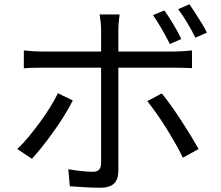

<svg xmlns="http://www.w3.org/2000/svg" viewBox="-20 -839 1040 902"><path d="M752 -790Q771 -764 794 -725.5Q817 -687 832 -656L778 -632Q763 -663 741 -701Q719 -739 699 -768ZM870 -819Q883 -800 898.5 -776Q914 -752 928.5 -728.5Q943 -705 952 -686L898 -662Q882 -695 860 -731.5Q838 -768 817 -796ZM542 -771Q541 -764 539.5 -751Q538 -738 537 -724Q536 -710 536 -699Q536 -673 536 -639Q536 -605 536 -572Q536 -539 536 -514Q536 -494 536 -456Q536 -418 536 -370Q536 -322 536 -271.5Q536 -221 536 -174Q536 -127 536 -91Q536 -55 536 -37Q536 3 516 23Q496 43 450 43Q429 43 403.5 42Q378 41 353 39Q328 37 308 36L301 -44Q334 -38 365 -35Q396 -32 416 -32Q436 -32 445 -41.5Q454 -51 455 -70Q455 -84 455 -118.5Q455 -153 455 -198.5Q455 -244 455 -294.5Q455 -345 455 -390.5Q455 -436 455 -469Q455 -502 455 -514Q455 -531 455 -565Q455 -599 455 -636.5Q455 -674 455 -700Q455 -716 452.5 -738Q450 -760 448 -771ZM92 -602Q113 -600 133 -598.5Q153 -597 177 -597Q189 -597 226 -597Q263 -597 315.5 -597Q368 -597 428 -597Q488 -597 548.5 -597Q609 -597 661.5 -597Q714 -597 750.5 -597Q787 -597 800 -597Q818 -597 840.5 -598.5Q863 -600 882 -602V-519Q862 -520 840.5 -520.5Q819 -521 801 -521Q788 -521 751.5 -521Q715 -521 662.5 -521Q610 -521 550 -521Q490 -521 430 -521Q370 -521 317 -521Q264 -521 227.5 -521Q191 -521 177 -521Q155 -521 133.5 -520.5Q112 -520 92 -518ZM322 -367Q306 -335 282.5 -297Q259 -259 231.5 -220.5Q204 -182 177.5 -149Q151 -116 130 -93L61 -139Q86 -162 113 -194.5Q140 -227 166.5 -263Q193 -299 215 -334.5Q237 -370 252 -401ZM740 -400Q760 -376 783.5 -343Q807 -310 831.5 -272.5Q856 -235 877 -200.5Q898 -166 913 -139L839 -98Q825 -128 804.5 -164Q784 -200 761 -237Q738 -274 714.5 -307Q691 -340 672 -364Z"/></svg>

Font: Noto Sans JP Thin
Style: Regular
Weight: 400
Version: Version 2.004-H2;hotconv 1.0.118;makeotfexe 2.5.65603